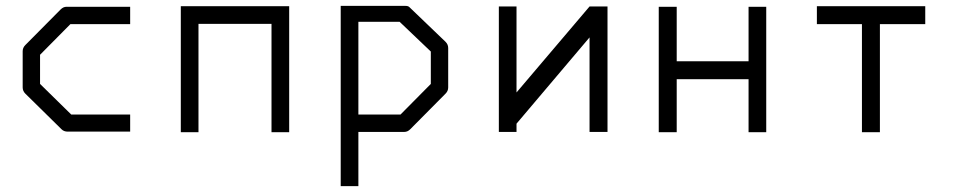

<svg xmlns="http://www.w3.org/2000/svg" viewBox="-20 -498 3280 652"><path d="M422 -475V-416H219L116 -312V-213L222 -109H422V-51H210Q197 -51 189 -59L66 -180Q57 -189 57 -201V-324Q57 -336 66 -345L186 -466Q195 -475 206 -475Z M654 -49H594V-477H962V-49H902V-417H654Z M1137 -478H1357Q1366 -478 1370 -474L1493 -356Q1502 -347 1502 -335V-201Q1502 -189 1493 -180L1373 -59Q1364 -50 1353 -50H1197V134H1137ZM1197 -424V-109H1340L1443 -213V-323L1337 -424Z M2043 -50H1982V-371L1734 -78V-50H1674V-476H1734V-184L1982 -476H2043Z M2217 -475H2278V-290H2522V-475H2582V-49H2522V-229H2278V-49H2217Z M2754 -477H3122V-416H2968V-49H2907V-416H2754Z"/></svg>

Font: ibm3270
Style: Regular
Weight: 400
Monospace: yes
Version: Version 2.0.3